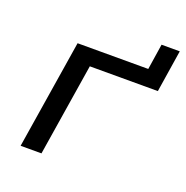

<svg xmlns="http://www.w3.org/2000/svg" viewBox="-113 -717 796 822"><g transform="rotate(20 284.5 -306.5)"><path d="M67 0 146 -496H468L486 -613H569L539 -421H229L162 0Z"/></g></svg>

Font: Nunito Sans 7pt SemiExpanded
Style: Italic
Weight: 400
Width: 6
Italic angle: -9°
Designer: Vernon Adams
Foundry: Vernon Adams
Version: Version 3.101;gftools[0.9.27]